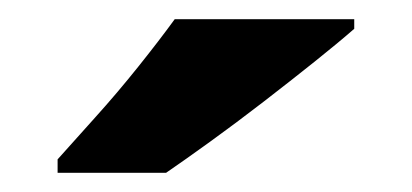

<svg xmlns="http://www.w3.org/2000/svg" viewBox="-20 -786 429 200"><path d="M349 -756Q333 -742 308 -722Q283 -702 254.5 -680Q226 -658 199 -638.5Q172 -619 153 -606H40V-620Q56 -638 79 -663.5Q102 -689 124 -716.5Q146 -744 162 -766H349Z"/></svg>

Font: Noto Sans Canadian Aboriginal ExtraBold
Style: Regular
Weight: 800
Designer: Monotype Design Team, Typotheque's Kevin King
Foundry: Monotype Imaging Inc.
Version: Version 2.004; ttfautohint (v1.8.4.7-5d5b)